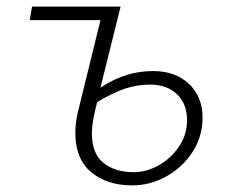

<svg xmlns="http://www.w3.org/2000/svg" viewBox="-20 -548 690 581"><path d="M208 -145Q208 -176 215 -206L284 -487H70L77 -528H345L284 -283Q328 -311 366 -322Q404 -333 443 -333Q511 -333 552 -294Q593 -255 593 -192Q593 -135 562.5 -88Q532 -41 483 -14Q434 13 380 13Q304 13 256 -27Q208 -67 208 -145ZM546 -184Q546 -234 515.5 -263Q485 -292 434 -292Q397 -292 360.5 -280.5Q324 -269 274 -239Q258 -178 258 -146Q258 -83 293 -55Q328 -27 385 -27Q423 -27 460.5 -48Q498 -69 522 -105Q546 -141 546 -184Z"/></svg>

Font: Nebula Sans Light
Style: Regular
Weight: 300
Italic angle: -9°
Designer: Paul D. Hunt for Adobe (as Source Sans)
Foundry: Nebula Entertainment & Broadcasting LLC
Version: Version 1.010